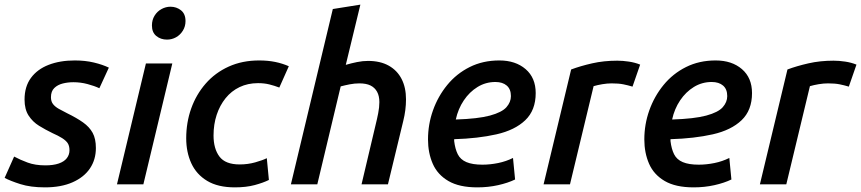

<svg xmlns="http://www.w3.org/2000/svg" viewBox="-27 -796 3718 829"><path d="M167 13Q105 13 61 -1Q17 -15 -7 -28L34 -120Q60 -106 92.5 -94Q125 -82 169 -82Q203 -82 226.5 -90Q250 -98 261.5 -113Q273 -128 273 -147Q273 -166 265.5 -177.5Q258 -189 241.5 -199.5Q225 -210 200 -221Q169 -236 141.5 -253Q114 -270 96.5 -297Q79 -324 79 -366Q79 -422 106.5 -459.5Q134 -497 183 -516Q232 -535 296 -535Q341 -535 378.5 -526Q416 -517 443 -504L402 -415Q381 -425 351 -433Q321 -441 290 -441Q266 -441 244 -435.5Q222 -430 207.5 -416Q193 -402 193 -376Q193 -358 202 -346.5Q211 -335 227 -326Q243 -317 263 -307Q304 -287 331.5 -267.5Q359 -248 373 -222.5Q387 -197 387 -157Q387 -107 361.5 -69Q336 -31 286.5 -9Q237 13 167 13Z M478 0 603 -522H717L592 0ZM694 -625Q667 -625 648 -640.5Q629 -656 629 -686Q629 -710 640.5 -728.5Q652 -747 670.5 -757Q689 -767 709 -767Q735 -767 754.5 -751.5Q774 -736 774 -705Q774 -682 762.5 -663.5Q751 -645 733 -635Q715 -625 694 -625Z M987 13Q914 13 867.5 -15Q821 -43 799 -91Q777 -139 777 -199Q777 -267 798.5 -327.5Q820 -388 861 -435Q902 -482 960.5 -508.5Q1019 -535 1092 -535Q1130 -535 1161.5 -528.5Q1193 -522 1220 -510L1179 -418Q1158 -426 1136 -431.5Q1114 -437 1087 -437Q1043 -437 1007.5 -420Q972 -403 947 -372Q922 -341 908.5 -300Q895 -259 895 -211Q895 -154 920.5 -120Q946 -86 1008 -86Q1043 -86 1075 -95Q1107 -104 1125 -113L1134 -19Q1110 -7 1073 3Q1036 13 987 13Z M1229 0 1410 -757 1529 -776 1466 -516Q1490 -523 1514.5 -528Q1539 -533 1562 -533Q1615 -533 1651.5 -512.5Q1688 -492 1707 -455Q1726 -418 1726 -367Q1726 -344 1723 -320.5Q1720 -297 1714 -273L1648 0H1534L1595 -258Q1601 -282 1606 -307.5Q1611 -333 1611 -355Q1611 -382 1601 -400Q1591 -418 1572.5 -427Q1554 -436 1525 -436Q1504 -436 1483.5 -432Q1463 -428 1444 -423L1343 0Z M2034 13Q1956 13 1909 -14.5Q1862 -42 1841.5 -89Q1821 -136 1821 -194Q1821 -259 1842.5 -319.5Q1864 -380 1904 -429Q1944 -478 2001 -506.5Q2058 -535 2129 -535Q2199 -535 2242.5 -497.5Q2286 -460 2286 -394Q2286 -320 2241 -277Q2196 -234 2116.5 -216Q2037 -198 1934 -195Q1934 -193 1934 -191Q1934 -189 1934 -187Q1938 -153 1949.5 -130Q1961 -107 1987 -96Q2013 -85 2056 -85Q2089 -85 2123.5 -92Q2158 -99 2188 -114L2197 -21Q2166 -6 2123.5 3.5Q2081 13 2034 13ZM1941 -280Q2037 -283 2088.5 -297Q2140 -311 2159.5 -333Q2179 -355 2179 -381Q2179 -411 2161 -426.5Q2143 -442 2112 -442Q2070 -442 2035 -420.5Q2000 -399 1975.5 -362.5Q1951 -326 1941 -280Z M2320 0 2439 -496Q2479 -511 2529.5 -522.5Q2580 -534 2638 -534Q2662 -534 2688.5 -530Q2715 -526 2737 -517L2704 -422Q2684 -428 2664 -432Q2644 -436 2614 -436Q2595 -436 2574 -432.5Q2553 -429 2536 -424L2434 0Z M2968 13Q2890 13 2843 -14.5Q2796 -42 2775.5 -89Q2755 -136 2755 -194Q2755 -259 2776.5 -319.5Q2798 -380 2838 -429Q2878 -478 2935 -506.5Q2992 -535 3063 -535Q3133 -535 3176.5 -497.5Q3220 -460 3220 -394Q3220 -320 3175 -277Q3130 -234 3050.5 -216Q2971 -198 2868 -195Q2868 -193 2868 -191Q2868 -189 2868 -187Q2872 -153 2883.5 -130Q2895 -107 2921 -96Q2947 -85 2990 -85Q3023 -85 3057.5 -92Q3092 -99 3122 -114L3131 -21Q3100 -6 3057.5 3.5Q3015 13 2968 13ZM2875 -280Q2971 -283 3022.5 -297Q3074 -311 3093.5 -333Q3113 -355 3113 -381Q3113 -411 3095 -426.5Q3077 -442 3046 -442Q3004 -442 2969 -420.5Q2934 -399 2909.5 -362.5Q2885 -326 2875 -280Z M3254 0 3373 -496Q3413 -511 3463.5 -522.5Q3514 -534 3572 -534Q3596 -534 3622.5 -530Q3649 -526 3671 -517L3638 -422Q3618 -428 3598 -432Q3578 -436 3548 -436Q3529 -436 3508 -432.5Q3487 -429 3470 -424L3368 0Z"/></svg>

Font: Ubuntu Sans SemiBold
Style: Italic
Weight: 600
Italic angle: -13.5°
Designer: Dalton Maag Ltd
Foundry: Dalton Maag Ltd
Version: Version 1.006